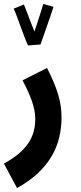

<svg xmlns="http://www.w3.org/2000/svg" viewBox="-61 -730 412 980"><path d="M82 -498 147 -503 146 -504C159 -541 205 -670 212 -695L160 -710C156 -696 133 -622 115 -569C96 -614 70 -687 61 -707L9 -686C27 -647 64 -534 82 -498ZM26 230C193 137 253 12 253 -131C253 -210 232 -279 179 -383L54 -320C93 -246 119 -183 119 -123C119 -33 79 39 -41 105Z"/></svg>

Font: Noto Sans Arabic UI XCn
Style: Bold
Weight: 700
Width: 2
Designer: Monotype Design Team, Nadine Chahine and Nizar Qandah
Foundry: Monotype Imaging Inc.
Version: Version 2.010